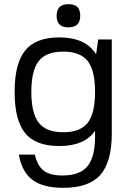

<svg xmlns="http://www.w3.org/2000/svg" viewBox="-20 -689 630 919"><path d="M264 10Q151 10 100.5 -51.5Q50 -113 50 -249Q50 -386 101 -448Q152 -510 264 -510Q390 -510 440 -429L450 -500H515V-50Q515 87 460 148.5Q405 210 283 210Q186 210 135.5 172Q85 134 70 51H147Q159 105 189.5 128Q220 151 279 151Q362 151 398.5 107Q435 63 435 -37V-63Q385 10 264 10ZM283 -56Q364 -56 399.5 -101Q435 -146 435 -249Q435 -352 399.5 -397Q364 -442 283 -442Q201 -442 165.5 -397Q130 -352 130 -249Q130 -147 165.5 -101.5Q201 -56 283 -56ZM307 -669Q337 -669 350.5 -655.5Q364 -642 364 -613Q364 -558 307 -558Q251 -558 251 -613Q251 -669 307 -669Z"/></svg>

Font: Fivo Sans
Style: Regular
Weight: 400
Designer: Alexander Slobzheninov
Foundry: Alexander Slobzheninov
Version: 1.0